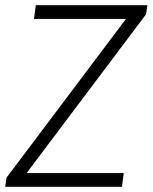

<svg xmlns="http://www.w3.org/2000/svg" viewBox="-31 -720 588 740"><path d="M-6 -35 486 -689 501 -647H100L107 -700H537L532 -665L40 -11L23 -53H446L439 0H-11Z"/></svg>

Font: Pathway Extreme 8pt Thin 12pt Thin
Style: Italic
Weight: 250
Italic angle: -8°
Version: Version 1.001;gftools[0.9.26]